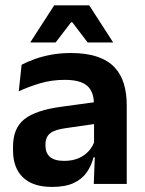

<svg xmlns="http://www.w3.org/2000/svg" viewBox="-20 -706 556 737"><path d="M340 0 344.5 -120 341 -131V-284.5L340.5 -306.5Q340.5 -354.5 314.2 -377Q288 -399.5 228.5 -399.5Q178 -399.5 133.8 -386.2Q89.5 -373 52 -355.5L63 -457.5Q85 -469 113.2 -479.2Q141.5 -489.5 176.5 -496Q211.5 -502.5 252 -502.5Q312 -502.5 353.5 -488.2Q395 -474 419.8 -447.5Q444.5 -421 455.5 -384.2Q466.5 -347.5 466.5 -303V0ZM179.5 11.5Q106.5 11.5 68.2 -25Q30 -61.5 30 -129V-143Q30 -214.5 74 -248.8Q118 -283 213.5 -296L352.5 -315L360 -232.5L232 -214Q190 -208.5 172.2 -194Q154.5 -179.5 154.5 -151.5V-146.5Q154.5 -119 171.8 -103.8Q189 -88.5 226 -88.5Q259 -88.5 282.5 -99Q306 -109.5 321.2 -126.8Q336.5 -144 343 -165.5L361 -102H339Q331 -70.5 313.2 -44.8Q295.5 -19 263.5 -3.8Q231.5 11.5 179.5 11.5ZM188 -685.5H322.5L413.5 -544.5V-543H316.5L257.5 -620.5H253L193.5 -543H97V-544.5Z"/></svg>

Font: Anek Telugu Medium SemiBold
Style: Regular
Weight: 600
Version: Version 1.003